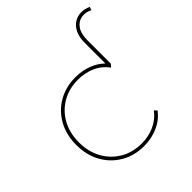

<svg xmlns="http://www.w3.org/2000/svg" viewBox="-200 -886 1031 1031"><g transform="rotate(-45 315.0 -371.0)"><path d="M494 -436H474V-614Q474 -658 488 -686.5Q502 -715 525 -729.5Q548 -744 575.5 -744.5Q603 -745 630 -732L623 -714Q591 -730 561 -724Q531 -718 512.5 -690.5Q494 -663 494 -614ZM308 3Q235 3 177.5 -30.5Q120 -64 87 -123Q54 -182 54 -259Q54 -336 87 -395Q120 -454 177.5 -487Q235 -520 308 -520Q364 -520 412.5 -499Q461 -478 494 -436L480 -421Q450 -462 405 -481.5Q360 -501 308 -501Q241 -501 188 -470.5Q135 -440 104.5 -385.5Q74 -331 74 -259Q74 -187 104.5 -132.5Q135 -78 188 -47Q241 -16 308 -16Q360 -16 405 -36Q450 -56 480 -96L494 -81Q461 -39 412.5 -18Q364 3 308 3Z"/></g></svg>

Font: Montserrat Thin Thin
Style: Regular
Weight: 250
Version: Version 9.000